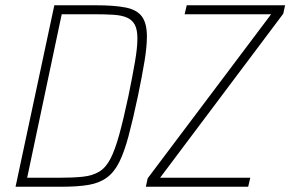

<svg xmlns="http://www.w3.org/2000/svg" viewBox="-20 -708 1101 728"><path d="M39 0 186 -688H343Q414 -688 456.5 -679.5Q499 -671 518 -645.5Q537 -620 537 -569Q537 -531 528 -476Q519 -421 503 -344Q484 -254 467.5 -192.5Q451 -131 432 -93Q413 -55 385 -34.5Q357 -14 316 -7Q275 0 215 0ZM83 -34H203Q258 -34 294.5 -38Q331 -42 356 -57Q381 -72 398.5 -105.5Q416 -139 432 -197Q448 -255 467 -344Q483 -422 492 -475Q501 -528 501 -562Q501 -595 491.5 -613.5Q482 -632 462 -641Q442 -650 410.5 -652Q379 -654 334 -654H214ZM533 0 540 -32 1008 -654H680L688 -688H1061L1054 -656L587 -34H929L921 0Z"/></svg>

Font: Saira SemiCondensed Thin
Style: Italic
Weight: 250
Width: 4
Italic angle: -12°
Designer: Hector Gatti with collaboration of the Omnibus-Type team
Foundry: Omnibus-Type
Version: Version 1.101